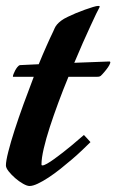

<svg xmlns="http://www.w3.org/2000/svg" viewBox="-74 -596 390 643"><path d="M24.9 26.9Q16.6 26.9 3.2 19.3Q-10.3 11.7 -22.9 0.7Q-35.6 -10.3 -44.9 -22Q-54.2 -33.7 -54.2 -42Q-54.2 -56.6 -46.1 -88.4Q-38.1 -120.1 -24.9 -160.9Q-11.7 -201.7 5.1 -248Q22 -294.4 39.1 -338.9H-29.8H-30.3Q-30.8 -338.9 -30.8 -339.8Q-30.8 -342.8 -28.6 -348.4Q-26.4 -354 -23.2 -360.1Q-20 -366.2 -15.9 -371.3Q-11.7 -376.5 -7.8 -377.9L55.7 -380.9Q69.3 -414.1 81.8 -442.1Q94.2 -470.2 104 -490.2Q106.4 -495.6 109.1 -501.7Q111.8 -507.8 116.9 -513.9Q122.1 -520 130.6 -526.6Q139.2 -533.2 153.8 -540Q164.6 -545.4 179.9 -551.8Q195.3 -558.1 210.2 -563.5Q225.1 -568.8 237.3 -572.5Q249.5 -576.2 254.9 -576.2Q259.8 -576.2 259.8 -574.2V-573.2Q259.8 -572.8 258.8 -570.8Q255.9 -565.9 248 -549.6Q240.2 -533.2 228.8 -508.5Q217.3 -483.9 203.4 -452.4Q189.5 -420.9 174.8 -385.7L292 -390.1Q296.9 -390.1 294.9 -384.3Q293 -378.4 287.6 -370.6Q282.2 -362.8 275.1 -354.5Q268.1 -346.2 263.2 -341.8Q262.2 -340.8 259.3 -339.8Q256.3 -338.9 252 -338.9H155.3Q137.7 -296.4 121.6 -252.9Q105.5 -209.5 92.8 -170.4Q80.1 -131.3 72.5 -98.6Q64.9 -65.9 64.9 -44.9Q64.9 -42 67.9 -42Q73.2 -42 84 -48.1Q94.7 -54.2 108.2 -64Q121.6 -73.7 136.7 -85.4Q151.9 -97.2 165.5 -108.6Q179.2 -120.1 190.2 -129.6Q201.2 -139.2 207 -144Q211.4 -139.6 217.5 -132.8Q223.6 -126 229 -120.1Q218.3 -109.4 202.1 -94Q186 -78.6 167.2 -62.5Q148.4 -46.4 128.2 -30.3Q107.9 -14.2 88.6 -1.5Q69.3 11.2 52.7 19Q36.1 26.9 24.9 26.9Z"/></svg>

Font: Yesteryear
Style: Regular
Weight: 400
Designer: Astigmatic (AOETI)
Foundry: Astigmatic (AOETI)
Version: Version 1.000